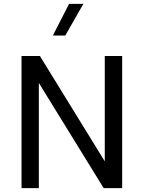

<svg xmlns="http://www.w3.org/2000/svg" viewBox="-20 -971 741 991"><path d="M336.4 -950.9 252.9 -787.6H316.9L410.2 -950.9ZM520.8 -681.9V-138.2L186 -681.9H91.1V0H180.4V-543L515.1 0H610.6V-681.9Z"/></svg>

Font: Estedad-FD-VF Thin
Style: Regular
Weight: 100
Designer: Amin Abedi
Version: Version 5.0